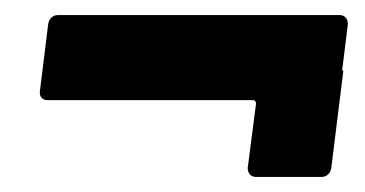

<svg xmlns="http://www.w3.org/2000/svg" viewBox="-20 -381 485 255"><path d="M435 -292 442 -349C442 -356 438 -361 431 -361H57C50 -361 45 -356 44 -349L33 -260C32 -253 36 -248 43 -248H316C319 -248 320 -246 320 -243L309 -158C309 -151 313 -146 320 -146H407C414 -146 419 -151 420 -158L436 -287H435C435 -287 434 -289 435 -292Z"/></svg>

Font: Barlow Semi Condensed
Style: Bold Italic
Weight: 700
Width: 4
Italic angle: -7°
Designer: Jeremy Tribby
Foundry: Tribby Type
Version: Version 1.422;hotconv 1.0.109;makeotfexe 2.5.65596